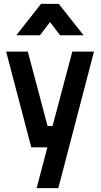

<svg xmlns="http://www.w3.org/2000/svg" viewBox="-20 -768 524 1001"><path d="M125 -499 228 -111H254L357 -499H470L284 213H171L227 0H143L12 -499ZM194 -748H286L416 -584H293L241 -653L188 -584H65Z"/></svg>

Font: Panefresco 800wt
Style: Regular
Weight: 800
Designer: Campivisivi
Foundry: Campivisivi & Chank Co
Version: Version 1.001